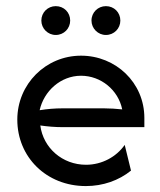

<svg xmlns="http://www.w3.org/2000/svg" viewBox="-20 -610 533 638"><path d="M165.3 -493.8C192.4 -493.8 213.2 -515.3 213.2 -541.7C213.2 -568.8 192.4 -589.6 165.3 -589.6C138.9 -589.6 117.4 -568.8 117.4 -541.7C117.4 -515.3 138.9 -493.8 165.3 -493.8ZM331.9 -493.8C359 -493.8 379.9 -515.3 379.9 -541.7C379.9 -568.8 359 -589.6 331.9 -589.6C305.6 -589.6 284 -568.8 284 -541.7C284 -515.3 305.6 -493.8 331.9 -493.8ZM265.3 8.3C322.2 8.3 375 -10.4 415.3 -43.1L394.4 -128.5C366.7 -88.9 318.8 -62.5 266 -62.5C186.8 -62.5 123.6 -118.8 113.9 -193.1C138.2 -189.6 163.2 -187.5 187.5 -187.5H459.7V-218.1C459.7 -335.4 364.6 -425 249.3 -425C131.9 -425 37.5 -330.6 37.5 -212.5C37.5 -88.2 134 8.3 265.3 8.3ZM111.8 -243.8C125.7 -306.9 181.2 -358.3 249.3 -358.3C315.3 -358.3 372.9 -311.1 386.1 -246.5C366 -248.6 345.8 -250 325.7 -250H187.5C162.5 -250 136.8 -247.9 111.8 -243.8Z"/></svg>

Font: Afacad
Style: Regular
Weight: 400
Designer: Kristian Moeller
Foundry: Dicotype
Version: Version 1.000